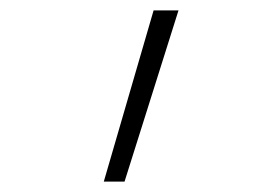

<svg xmlns="http://www.w3.org/2000/svg" viewBox="-20 -792 540 370"><path d="M180 -442 276 -772H324L220 -442Z"/></svg>

Font: Iosevka SS18 Extralight
Style: Regular
Weight: 200
Monospace: yes
Designer: Belleve Invis
Foundry: Belleve Invis
Version: Version 25.1.1; ttfautohint (v1.8.4)